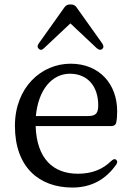

<svg xmlns="http://www.w3.org/2000/svg" viewBox="-20 -821 589 862"><path d="M305 21C390 21 454 -15 501 -81C508 -91 508 -98 501 -104C495 -109 487 -106 478 -97C441 -61 393 -41 330 -41C220 -41 145 -107 140 -255H480C491 -255 500 -260 502 -272C505 -286 506 -303 506 -322C506 -444 426 -535 297 -535C165 -535 47 -428 47 -256C47 -69 157 21 305 21ZM141 -300C152 -418 213 -490 294 -490C376 -490 421 -430 421 -349C421 -314 412 -300 375 -300ZM154 -602C161 -595 169 -596 178 -605L296 -716L414 -605C423 -597 432 -595 439 -601C446 -607 446 -616 439 -626L323 -789C317 -797 309 -801 299 -801H294C284 -801 276 -797 270 -789L154 -626C147 -616 147 -609 154 -602Z"/></svg>

Font: 寒蝉锦书宋 Text
Style: Regular
Weight: 400
Designer: 寒蝉锦书宋{Warren} 思源宋体{Ryoko NISHIZUKA 西塚涼子 (kana & ideographs); Frank Grießhammer (Latin, Greek & Cyrillic); Wenlong ZHANG 
Foundry: Adobe & ChillType
Version: Version 2.000;Glyphs 3.1.1 (3135)